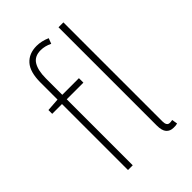

<svg xmlns="http://www.w3.org/2000/svg" viewBox="-230 -865 971 971"><g transform="rotate(-45 255.0 -379.5)"><path d="M35 -472V-499L105 -504V-626Q105 -701 136 -736Q167 -771 222 -771Q239 -771 257 -767Q275 -763 293 -755L282 -726Q251 -741 221 -741Q177 -741 158 -709.5Q139 -678 139 -621V-504H258V-472H139V0H105V-472ZM402 -759V-51Q402 -19 423 -19Q425 -19 429.5 -19Q434 -19 442 -21L447 9Q441 11 435.5 11.5Q430 12 420 12Q395 12 381 -4Q367 -20 367 -56V-759Z"/></g></svg>

Font: Kinto Sans Thin
Style: Regular
Weight: 100
Designer: Authors: Ryoko NISHIZUKA  (kana & ideographs); Paul D. Hunt (Latin, Greek & Cyrillic); Wenlong ZHANG  (bopomofo); Sandol
Foundry: Adobe Systems Incorporated, ookami Inc.
Version: Version 0.001